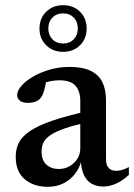

<svg xmlns="http://www.w3.org/2000/svg" viewBox="-20 -708 516 739"><path d="M321 -281 323 -238Q266 -226.5 230 -214Q194 -201.5 174.2 -188Q154.5 -174.5 147.2 -159.2Q140 -144 140 -125Q140 -91.5 158.5 -74.5Q177 -57.5 206.5 -57.5Q229.5 -57.5 248.2 -68.5Q267 -79.5 278 -97.2Q289 -115 289 -136.5V-319.5Q289 -357 270.5 -378Q252 -399 208 -399Q190.5 -399 171.5 -395Q152.5 -391 135 -383.5L160 -412Q157.5 -393 154.2 -377.5Q151 -362 147 -350.8Q143 -339.5 137.5 -332Q129.5 -321.5 116.2 -316.8Q103 -312 87.5 -312Q68 -312 57 -320.2Q46 -328.5 46 -341.5Q46 -359 62.8 -378Q79.5 -397 108 -413.5Q136.5 -430 172.5 -440.2Q208.5 -450.5 247.5 -450.5Q299 -450.5 330 -435Q361 -419.5 374.5 -390.8Q388 -362 388 -321.5V-95.5Q388 -80.5 392.5 -70.5Q397 -60.5 405.8 -55.5Q414.5 -50.5 427.5 -50.5Q438.5 -50.5 451 -54.2Q463.5 -58 476 -65V-35Q453 -13 427.2 -1.5Q401.5 10 378.5 10Q350.5 10 331 -2Q311.5 -14 301.8 -37.2Q292 -60.5 291 -92.5L295 -96Q287.5 -63 268.8 -39Q250 -15 223.5 -2Q197 11 165 11Q109 11 74.8 -18.5Q40.5 -48 40.5 -104.5Q40.5 -134 52.2 -158Q64 -182 94.5 -203Q125 -224 180 -243Q235 -262 321 -281ZM223 -688Q262.5 -688 288 -662.8Q313.5 -637.5 313.5 -598Q313.5 -559 288 -533.8Q262.5 -508.5 223 -508.5Q183.5 -508.5 157.8 -533.8Q132 -559 132 -598Q132 -637.5 157.8 -662.8Q183.5 -688 223 -688ZM223 -540.5Q248 -540.5 263.8 -556.8Q279.5 -573 279.5 -598Q279.5 -624 263.8 -640.2Q248 -656.5 223 -656.5Q197.5 -656.5 181.8 -640.2Q166 -624 166 -598Q166 -573 181.8 -556.8Q197.5 -540.5 223 -540.5Z"/></svg>

Font: Newsreader 16pt 16pt Medium
Style: Regular
Weight: 500
Version: Version 1.003